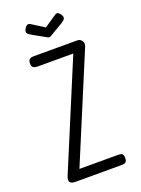

<svg xmlns="http://www.w3.org/2000/svg" viewBox="-160 -916 732 997"><g transform="rotate(-20 206.5 -418.0)"><path d="M76 10Q63 10 54 5Q45 0 45 -13Q45 -18 46.5 -23Q48 -28 50 -33L295 -620H100Q88 -620 80.5 -622.5Q73 -625 69.5 -631Q66 -637 66 -646Q66 -658 69 -664.5Q72 -671 79 -674Q86 -677 97 -677H339Q348 -677 354 -672.5Q360 -668 364 -662Q369 -654 368 -645.5Q367 -637 364 -630L120 -46H334Q345 -46 351.5 -43.5Q358 -41 360.5 -35Q363 -29 363 -19Q363 -8 360 -1.5Q357 5 350.5 7.5Q344 10 332 10ZM208 -796 273 -840Q280 -845 285 -845.5Q290 -846 295.5 -842Q301 -838 307 -829Q315 -816 311 -807.5Q307 -799 291 -789L220 -747Q216 -745 213.5 -743.5Q211 -742 207 -742Q203 -742 200.5 -743.5Q198 -745 194 -747L121 -788Q105 -797 102 -805.5Q99 -814 107 -827Q113 -837 118.5 -840.5Q124 -844 130 -843Q136 -842 141 -838Z"/></g></svg>

Font: Fredoka Condensed Light
Style: Regular
Weight: 300
Width: 3
Designer: Ben Nathan
Foundry: Milena B. Brandão, Ben Nathan
Version: Version 2.001